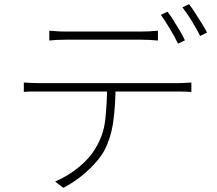

<svg xmlns="http://www.w3.org/2000/svg" viewBox="-20 -859 1040 919"><path d="M216 -712Q235 -711 252.5 -709.5Q270 -708 293 -708Q309 -708 345.5 -708Q382 -708 428 -708Q474 -708 520 -708Q566 -708 602 -708Q638 -708 654 -708Q672 -708 694.5 -709Q717 -710 736 -712V-665Q717 -667 694.5 -668Q672 -669 654 -669Q638 -669 602 -669Q566 -669 520 -669Q474 -669 428.5 -669Q383 -669 346.5 -669Q310 -669 295 -669Q271 -669 252 -668Q233 -667 216 -665ZM94 -464Q114 -463 132.5 -462Q151 -461 174 -461Q186 -461 224.5 -461Q263 -461 318.5 -461Q374 -461 438.5 -461Q503 -461 567.5 -461Q632 -461 687.5 -461Q743 -461 780.5 -461Q818 -461 828 -461Q844 -461 862 -462Q880 -463 896 -464V-419Q882 -420 863.5 -420.5Q845 -421 828 -421Q818 -421 780.5 -421Q743 -421 687.5 -421Q632 -421 567.5 -421Q503 -421 438.5 -421Q374 -421 318.5 -421Q263 -421 224.5 -421Q186 -421 174 -421Q151 -421 133 -421Q115 -421 94 -419ZM533 -447Q533 -356 522 -276.5Q511 -197 477 -134Q458 -102 428 -70Q398 -38 361 -9.5Q324 19 283 40L244 10Q306 -17 357.5 -59Q409 -101 438 -151Q476 -213 484 -287.5Q492 -362 493 -447ZM782 -803Q795 -786 810 -762Q825 -738 840 -713Q855 -688 865 -666L832 -650Q818 -680 794 -720Q770 -760 750 -788ZM885 -839Q899 -821 914.5 -796.5Q930 -772 945.5 -747.5Q961 -723 971 -703L938 -687Q921 -721 898 -758.5Q875 -796 853 -824Z"/></svg>

Font: Noto Sans SC ExtraLight
Style: Regular
Weight: 250
Designer: Ryoko NISHIZUKA 西塚涼子 (kana, bopomofo & ideographs); Paul D. Hunt (Latin, Greek & Cyrillic); Sandoll Communications 산돌커뮤니
Foundry: Adobe
Version: Version 2.004-H2;hotconv 1.0.118;makeotfexe 2.5.65603